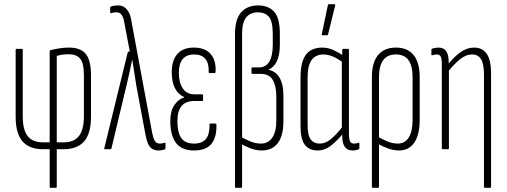

<svg xmlns="http://www.w3.org/2000/svg" viewBox="-20 -715 2428 920"><path d="M223 185Q218 185 218 180V0H186Q121 0 88 -37.5Q55 -75 55 -156V-476Q55 -481 59 -481H84Q89 -481 89 -476V-158Q89 -93 112.5 -63Q136 -33 185 -33H218V-468Q218 -474 223 -475Q243 -480 265.5 -483.5Q288 -487 311 -487Q366 -487 391 -456.5Q416 -426 416 -353V-156Q416 -75 383 -37.5Q350 0 285 0H252V180Q252 185 248 185ZM252 -33H286Q334 -33 358 -63Q382 -93 382 -158V-354Q382 -414 363.5 -434.5Q345 -455 311 -455Q294 -455 279 -453Q264 -451 252 -447Z M739 6Q720 6 707.5 -3Q695 -12 688 -29.5Q681 -47 677 -70L633 -306Q628 -337 623.5 -366.5Q619 -396 614 -428H613Q606 -395 600 -366Q594 -337 586 -305L514 -4Q513 0 510 0H483Q478 0 480 -6L592 -464Q593 -468 597 -468H602L576 -605Q572 -630 563.5 -643Q555 -656 538 -656Q531 -656 524.5 -655Q518 -654 513 -652Q508 -651 508 -656V-678Q508 -682 512 -684Q526 -689 545 -689Q564 -689 576.5 -680Q589 -671 597.5 -655.5Q606 -640 609 -618L709 -79Q714 -54 721.5 -40.5Q729 -27 746 -27Q757 -27 769 -31Q773 -33 773 -27V-6Q773 -1 770 1Q764 3 755.5 4.5Q747 6 739 6Z M909 6Q851 6 823.5 -30Q796 -66 796 -135Q796 -183 815.5 -211.5Q835 -240 862 -248V-250Q834 -263 818.5 -292Q803 -321 803 -370Q803 -426 830 -456.5Q857 -487 909 -487Q963 -487 989.5 -456Q1016 -425 1013 -371Q1013 -365 1008 -365H984Q980 -365 980 -370Q983 -454 910 -454Q874 -454 855.5 -432Q837 -410 837 -366Q837 -319 856 -291Q875 -263 912 -263H949Q953 -263 953 -258V-236Q953 -231 949 -231H911Q870 -231 850 -207Q830 -183 830 -134Q830 -81 848.5 -54Q867 -27 910 -27Q949 -27 967 -49.5Q985 -72 984 -118Q983 -123 988 -123H1012Q1016 -123 1017 -118Q1019 -58 993.5 -26Q968 6 909 6Z M1110 185Q1106 185 1106 180V-551Q1106 -623 1135.5 -656Q1165 -689 1217 -689Q1266 -689 1293.5 -659Q1321 -629 1321 -552V-502Q1321 -451 1306.5 -421.5Q1292 -392 1268 -382V-380Q1300 -374 1319 -343.5Q1338 -313 1338 -255V-135Q1338 -64 1311 -29Q1284 6 1234 6Q1207 6 1181 -4Q1155 -14 1130 -28V-62Q1154 -48 1179.5 -37.5Q1205 -27 1230 -27Q1265 -27 1284.5 -55Q1304 -83 1304 -138V-254Q1304 -301 1287.5 -331Q1271 -361 1229 -361H1189Q1185 -361 1185 -365V-388Q1185 -392 1189 -392H1222Q1253 -392 1270 -419Q1287 -446 1287 -501V-552Q1287 -614 1268 -635Q1249 -656 1216 -656Q1180 -656 1160 -632Q1140 -608 1140 -553V180Q1140 185 1135 185Z M1502 6Q1462 6 1441 -20.5Q1420 -47 1420 -113V-343Q1420 -397 1432.5 -428.5Q1445 -460 1468.5 -473.5Q1492 -487 1523 -487Q1553 -487 1580 -474Q1607 -461 1627 -447L1624 -415Q1599 -434 1575.5 -444Q1552 -454 1528 -454Q1509 -454 1491.5 -444.5Q1474 -435 1464 -410.5Q1454 -386 1454 -342V-117Q1454 -66 1469 -46.5Q1484 -27 1511 -27Q1542 -27 1570 -52Q1598 -77 1625 -113L1627 -79Q1598 -43 1567.5 -18.5Q1537 6 1502 6ZM1669 6Q1620 6 1620 -63V-88L1618 -93V-427L1620 -439V-476Q1620 -481 1625 -481H1648Q1652 -481 1652 -476V-72Q1652 -49 1657 -38Q1662 -27 1676 -27Q1683 -27 1688 -28Q1693 -29 1699 -31Q1702 -32 1702 -27V-5Q1702 -1 1698 1Q1685 6 1669 6ZM1525 -546Q1521 -546 1522 -552L1551 -690Q1552 -695 1557 -695H1582Q1587 -695 1586 -689L1552 -550Q1550 -546 1546 -546Z M1766 185Q1762 185 1762 180V-346Q1762 -415 1791.5 -451Q1821 -487 1877 -487Q1933 -487 1962 -451Q1991 -415 1991 -346V-142Q1991 -69 1965 -31.5Q1939 6 1892 6Q1866 6 1840 -3.5Q1814 -13 1786 -28V-62Q1810 -49 1835 -38Q1860 -27 1886 -27Q1920 -27 1938.5 -56Q1957 -85 1957 -140V-345Q1957 -399 1937.5 -426.5Q1918 -454 1877 -454Q1836 -454 1816 -426.5Q1796 -399 1796 -345V180Q1796 185 1791 185Z M2303 185Q2299 185 2299 180V-358Q2299 -408 2285 -431Q2271 -454 2243 -454Q2212 -454 2183.5 -430.5Q2155 -407 2127 -372L2125 -405Q2155 -442 2186 -464.5Q2217 -487 2252 -487Q2291 -487 2312 -457.5Q2333 -428 2333 -362V180Q2333 185 2328 185ZM2102 0Q2097 0 2097 -5V-410Q2097 -433 2092 -443.5Q2087 -454 2073 -454Q2067 -454 2061.5 -453Q2056 -452 2051 -450Q2047 -449 2047 -454V-476Q2047 -480 2051 -482Q2057 -484 2065.5 -485.5Q2074 -487 2081 -487Q2107 -487 2118.5 -469Q2130 -451 2130 -418V-396L2131 -386V-5Q2131 0 2126 0Z"/></svg>

Font: Sofia Sans Extra Condensed ExtraLight
Style: Regular
Weight: 250
Designer: Botio Nikoltchev, Ani Petrova
Foundry: lettersoup
Version: Version 4.101